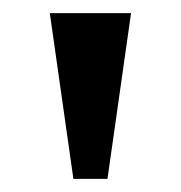

<svg xmlns="http://www.w3.org/2000/svg" viewBox="-20 -734 276 293"><path d="M92 -461 56 -714H180L144 -461Z"/></svg>

Font: Noto Serif Lao Condensed SemiBold
Style: Regular
Weight: 600
Width: 3
Designer: Monotype Design Team
Foundry: Monotype Imaging Inc.
Version: Version 2.003; ttfautohint (v1.8.4.7-5d5b)